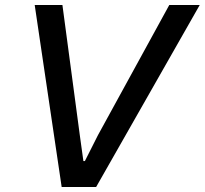

<svg xmlns="http://www.w3.org/2000/svg" viewBox="-20 -749 820 769"><path d="M119 -729H230L300 -205L314 -104H320L372 -207L658 -729H780L365 0H227Z"/></svg>

Font: Mona Sans Medium
Style: Italic
Weight: 500
Italic angle: -11.7°
Designer: Deni Anggara
Foundry: GitHub
Version: Version 2.000